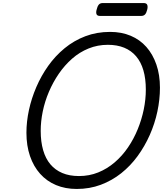

<svg xmlns="http://www.w3.org/2000/svg" viewBox="-20 -1225 1073 1264"><path d="M485 19Q410 19 349 -6.5Q288 -32 244.5 -80.5Q201 -129 177.5 -197.5Q154 -266 154 -351Q154 -424 170.5 -500.5Q187 -577 219 -651.5Q251 -726 297.5 -791.5Q344 -857 405.5 -907.5Q467 -958 542 -986.5Q617 -1015 705 -1015Q780 -1015 840.5 -989.5Q901 -964 943.5 -916Q986 -868 1009.5 -800Q1033 -732 1033 -648Q1033 -570 1016 -490.5Q999 -411 966 -336.5Q933 -262 886 -197.5Q839 -133 778 -84.5Q717 -36 643.5 -8.5Q570 19 485 19ZM500 -66Q568 -66 627 -90Q686 -114 735.5 -156.5Q785 -199 823 -255Q861 -311 887 -375Q913 -439 926.5 -505Q940 -571 940 -635Q940 -707 924 -762Q908 -817 876 -854.5Q844 -892 797.5 -911Q751 -930 690 -930Q623 -930 563.5 -906Q504 -882 455 -839Q406 -796 367.5 -740Q329 -684 302 -620.5Q275 -557 261.5 -491.5Q248 -426 248 -363Q248 -292 264 -236.5Q280 -181 311.5 -143.5Q343 -106 390 -86Q437 -66 500 -66ZM639 -1120Q620 -1120 615.5 -1131.5Q611 -1143 616 -1161Q621 -1183 630 -1194Q639 -1205 657 -1205H925Q945 -1205 949.5 -1192.5Q954 -1180 949 -1161Q944 -1140 935 -1130Q926 -1120 908 -1120Z"/></svg>

Font: Playwrite MX
Style: Regular
Weight: 400
Designer: Veronika Burian, José Scaglione
Foundry: TypeTogether
Version: Version 1.002